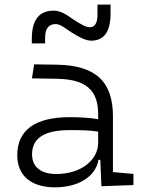

<svg xmlns="http://www.w3.org/2000/svg" viewBox="-20 -801 626 831"><path d="M418.9 4.9 557.6 0V-48.3L468.8 -56.2V-297.4C468.8 -448.7 393.6 -518.6 224.6 -521L127.9 -522.5L118.2 -461.9L228 -460C350.1 -457.5 404.8 -412.6 404.8 -307.1V-285.2C371.1 -291 328.1 -293.9 281.7 -293.9C132.3 -293.9 54.7 -237.8 54.7 -129.4C54.7 -41 114.3 9.8 218.3 9.8C319.3 9.8 394.5 -37.1 406.2 -109.4H414.1ZM404.8 -231.4V-182.6C404.8 -108.9 331.5 -47.9 223.6 -47.9C156.7 -47.9 118.7 -78.6 118.7 -133.3C118.7 -203.1 172.4 -237.8 279.8 -237.8C320.3 -237.8 366.7 -237.8 404.8 -231.4ZM117.7 -613.3H175.3V-637.7C175.3 -677.2 190.4 -696.8 221.2 -696.8C242.2 -696.8 264.6 -676.8 286.6 -662.6C321.3 -640.6 350.6 -625 374.5 -625C430.7 -625 458.5 -664.1 458.5 -742.2V-781.2H401.9V-737.3C401.9 -701.2 390.6 -683.1 368.7 -683.1C352.5 -683.1 327.6 -696.3 292.5 -720.2C265.6 -739.3 241.2 -754.9 212.4 -754.9C148.9 -754.9 117.7 -714.4 117.7 -632.8Z"/></svg>

Font: Cascadia Code PL Light
Style: Regular
Weight: 300
Monospace: yes
Designer: Aaron Bell
Foundry: Saja Typeworks
Version: Version 2404.023